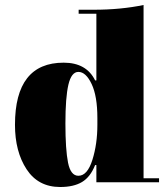

<svg xmlns="http://www.w3.org/2000/svg" viewBox="-20 -739 661 769"><path d="M555 -25H617V-9H366V-78H361Q342 -30 308.5 -10Q275 10 221 10Q133 10 86.5 -61Q40 -132 40 -239Q40 -488 235 -488Q326 -488 361 -417H366V-684H295V-700H355Q464 -700 555 -719ZM370 -239V-266Q370 -354 347 -402.5Q324 -451 294 -451Q266 -451 254 -400Q242 -349 242 -244.5Q242 -140 252.5 -87.5Q263 -35 294 -35Q330 -35 350 -98.5Q370 -162 370 -239Z"/></svg>

Font: Elsie Black
Style: Regular
Weight: 900
Designer: Alejandro Inler
Foundry: Alejandro Inler
Version: 1.002